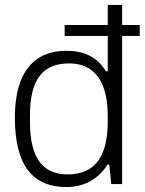

<svg xmlns="http://www.w3.org/2000/svg" viewBox="-20 -743 584 775"><path d="M248 12C315 12 376 -17 414 -79H421L429 0H473V-598H544V-642H473V-723H415V-642H241V-598H415V-455H408C370 -516 316 -538 247 -538C119 -538 40 -453 40 -269C40 -70 116 12 248 12ZM253 -39C165 -39 101 -90 101 -249V-277C101 -426 155 -487 259 -487C327 -487 415 -455 415 -273V-254C415 -116 367 -39 253 -39Z"/></svg>

Font: Archivo ExtraLight
Style: Regular
Weight: 200
Designer: Hector Gatti
Foundry: Omnibus-Type
Version: Version 2.001